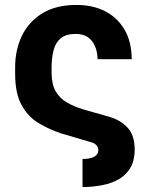

<svg xmlns="http://www.w3.org/2000/svg" viewBox="-20 -573 616 789"><path d="M319.1 195.9V80.3Q349.3 80.4 366.5 71.5Q383.7 62.6 384.2 43.4Q383.7 30.4 374.4 21.8Q365 13.3 346.5 9.2L231.6 -24.8Q180.8 -41.4 137.5 -67.9Q94.2 -94.3 68.2 -142.2Q42.2 -190 42.2 -269.7V-296.9Q42.2 -368 70 -425.8Q97.8 -483.7 153.9 -518.2Q210 -552.7 294.1 -552.7Q361.1 -552.7 411.9 -526.8Q462.6 -500.9 491.7 -451.3Q520.8 -401.7 521.3 -329.7H381.1Q379.6 -376.7 357.2 -405.1Q334.8 -433.6 291.2 -433.6Q250.9 -433.6 229.5 -415.6Q208.2 -397.6 200.3 -367Q192.5 -336.5 192 -299.2V-272.1Q192.5 -225.9 209.2 -197.1Q226 -168.3 255.8 -151.4Q285.5 -134.5 323.6 -123L433.4 -91.8Q477 -78.1 505 -47.6Q533.1 -17.1 533.6 41.4Q533.3 86.3 516.1 116Q498.8 145.7 469 163Q439.2 180.4 400.6 187.8Q362 195.3 319.1 195.9Z"/></svg>

Font: GitLab Sans
Style: Regular
Weight: 400
Designer: Rasmus Andersson
Foundry: Modifications by GitLab B.V., manufactured by rsms
Version: Version 4.000;git-c8fb6b7